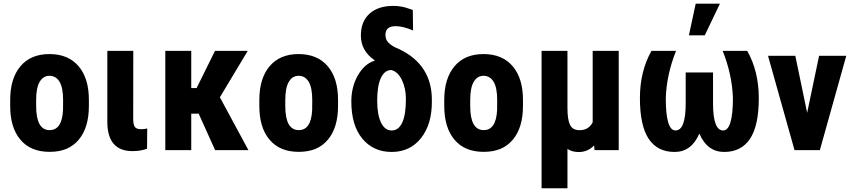

<svg xmlns="http://www.w3.org/2000/svg" viewBox="-20 -799 4538 1022"><path d="M172.4 -266.6V-234.9Q172.4 -106.4 244.1 -106.4Q310.1 -106.4 315.4 -212.9L315.9 -266.6Q315.9 -333 296.4 -364.7Q277.3 -395.5 243.2 -395.5Q210.4 -395.5 191.9 -364.7Q172.4 -333 172.4 -266.6ZM34.2 -235.4V-267.1Q34.2 -380.9 88.4 -445.8Q143.1 -511.2 243.2 -511.2Q343.8 -511.2 398.9 -445.8Q453.6 -380.9 453.1 -266.1V-234.4Q453.1 -120.1 399.4 -55.7Q372.1 -23.4 334 -6.8Q294.9 9.3 244.1 9.3Q142.6 9.3 88.4 -55.7Q61 -87.9 47.6 -133.1Q34.2 -178.2 34.2 -235.4Z M689.5 -528.3 689 -166Q689 -136.2 697.5 -123.8Q706.1 -111.3 730.5 -111.3Q749.5 -111.3 763.7 -115.2L762.7 -7.3Q728 5.4 685.5 5.4Q552.2 5.4 551.3 -148.9V-528.3Z M1037.6 -193.8H998V0H859.9V-528.3H998V-330.1H1026.4L1124.5 -528.3H1298.8L1150.4 -281.2L1302.2 0H1125Z M1498.5 -266.6V-234.9Q1498.5 -106.4 1570.3 -106.4Q1636.2 -106.4 1641.6 -212.9L1642.1 -266.6Q1642.1 -333 1622.6 -364.7Q1603.5 -395.5 1569.3 -395.5Q1536.6 -395.5 1518.1 -364.7Q1498.5 -333 1498.5 -266.6ZM1360.4 -235.4V-267.1Q1360.4 -380.9 1414.6 -445.8Q1469.2 -511.2 1569.3 -511.2Q1669.9 -511.2 1725.1 -445.8Q1779.8 -380.9 1779.3 -266.1V-234.4Q1779.3 -120.1 1725.6 -55.7Q1698.2 -23.4 1660.2 -6.8Q1621.1 9.3 1570.3 9.3Q1468.8 9.3 1414.6 -55.7Q1387.2 -87.9 1373.8 -133.1Q1360.4 -178.2 1360.4 -235.4Z M1987.8 -262.7Q1987.8 -189 2008.1 -146.7Q2028.3 -104.5 2064.9 -104.5Q2101.1 -104.5 2120.8 -145.8Q2140.6 -187 2140.6 -272.5Q2140.6 -327.6 2119.9 -372.1Q2099.1 -416.5 2063.5 -426.3Q2027.3 -426.3 2007.6 -384.5Q1987.8 -342.8 1987.8 -262.7ZM1900.9 -609.9Q1900.9 -684.1 1946.5 -725.8Q1992.2 -767.6 2073.7 -767.6Q2111.8 -767.6 2145 -756.8L2177.2 -746.1L2178.7 -636.7Q2125 -659.7 2086.4 -659.7Q2031.7 -659.7 2031.7 -613.3Q2031.7 -590.8 2044.4 -575.7Q2057.1 -560.5 2082.5 -547.4Q2269 -470.2 2278.3 -287.1L2278.8 -256.3Q2278.8 -136.2 2220.5 -63.2Q2162.1 9.8 2064.9 9.8Q1967.3 9.8 1908.7 -61Q1850.1 -131.8 1850.1 -258.8Q1850.1 -337.4 1885.5 -398.7Q1920.9 -460 1974.6 -476.1L1973.1 -479Q1900.9 -528.8 1900.9 -609.9Z M2482.9 -266.6V-234.9Q2482.9 -106.4 2554.7 -106.4Q2620.6 -106.4 2626 -212.9L2626.5 -266.6Q2626.5 -333 2606.9 -364.7Q2587.9 -395.5 2553.7 -395.5Q2521 -395.5 2502.4 -364.7Q2482.9 -333 2482.9 -266.6ZM2344.7 -235.4V-267.1Q2344.7 -380.9 2398.9 -445.8Q2453.6 -511.2 2553.7 -511.2Q2654.3 -511.2 2709.5 -445.8Q2764.2 -380.9 2763.7 -266.1V-234.4Q2763.7 -120.1 2710 -55.7Q2682.6 -23.4 2644.5 -6.8Q2605.5 9.3 2554.7 9.3Q2453.1 9.3 2398.9 -55.7Q2371.6 -87.9 2358.2 -133.1Q2344.7 -178.2 2344.7 -235.4Z M3000.5 -528.3V-224.1Q3000.5 -162.1 3014.4 -134Q3028.3 -106 3064.5 -106Q3113.3 -106 3134.8 -147.9V-528.3H3273.4V0H3144.5L3142.6 -24.9Q3108.4 10.3 3060.5 10.3Q3025.9 10.3 3000.5 -6.3V203.1H2862.8V-528.3Z M3578.6 -528.3Q3527.8 -400.9 3523.9 -276.4Q3523.9 -104.5 3575.7 -104.5Q3629.9 -104.5 3629.9 -249V-413.1H3775.4V-248.5Q3775.4 -104.5 3829.6 -104.5Q3855 -104.5 3868.2 -148.4Q3881.3 -192.4 3881.3 -276.4Q3877.4 -400.9 3826.7 -528.3H3957.5Q4019 -419.4 4019 -276.4Q4019 -130.4 3972.4 -60.3Q3925.8 9.8 3834.5 9.8Q3744.6 9.8 3702.6 -87.9Q3660.6 9.8 3570.8 9.8Q3479 9.8 3432.6 -60.5Q3386.2 -130.9 3386.2 -276.4Q3386.2 -419.4 3447.8 -528.3ZM3683.1 -779.3H3812L3731.4 -610.8H3647Z M4213.9 -499.5 4276.4 -198.7 4339.4 -499.5 4339.8 -502H4342.3H4480.5H4484.4L4483.4 -497.6L4344.7 -2.4L4344.2 0H4341.3H4211.9H4209L4208.5 -2.4L4069.3 -497.6L4068.4 -502H4072.3H4210.9H4213.4Z"/></svg>

Font: MAUL Condensed Bold
Style: Condensed Bold
Weight: 700
Designer: MAUL
Version: Version 1.0; 2020; ttfautohint (v1.8.3)